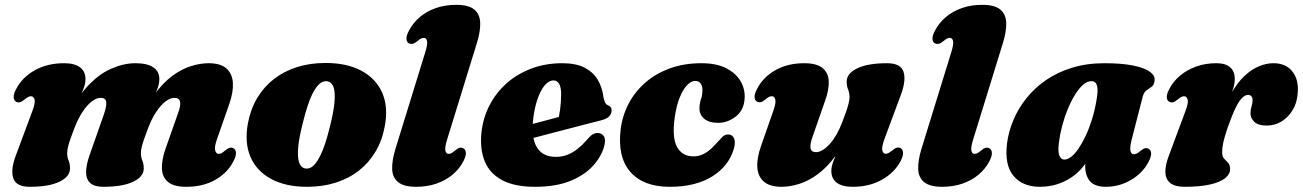

<svg xmlns="http://www.w3.org/2000/svg" viewBox="-20 -740 5266 776"><path d="M341.5 -111.5 400 -278Q411.5 -312 409.2 -328.2Q407 -344.5 387 -344.5Q369.5 -344.5 350.2 -329.5Q331 -314.5 313.2 -287.2Q295.5 -260 281 -223Q272 -199.5 265.2 -180.2Q258.5 -161 255 -146.8Q251.5 -132.5 251.5 -121.5Q251.5 -105 257.2 -91.2Q263 -77.5 263 -59.5Q263 -26 220.2 -5.5Q177.5 15 100 15Q46 15 34 -19Q22 -53 44 -111.5L110.5 -290.5Q123.5 -324.5 119.5 -337.8Q115.5 -351 105.5 -351Q100 -351 94.2 -348.2Q88.5 -345.5 79.5 -338Q68 -328.5 60.5 -326.8Q53 -325 45.5 -328.5Q36 -333.5 35.2 -346.8Q34.5 -360 45.5 -380.5Q69.5 -427 120.2 -455.8Q171 -484.5 239.5 -484.5Q281 -484.5 303.2 -468Q325.5 -451.5 325.5 -420.5Q325.5 -402 316.8 -379.5Q308 -357 296.8 -333Q285.5 -309 275.8 -285Q266 -261 264.5 -240L248 -244.5Q283 -335.5 330.5 -387.8Q378 -440 429.2 -462.2Q480.5 -484.5 526.5 -484.5Q575 -484.5 599.5 -468Q624 -451.5 624 -420.5Q624 -402 615.8 -379.8Q607.5 -357.5 596.2 -333.2Q585 -309 575.8 -285Q566.5 -261 565 -240L544.5 -244.5Q571 -312.5 604.8 -358.8Q638.5 -405 675.8 -432.8Q713 -460.5 751 -472.5Q789 -484.5 823 -484.5Q871.5 -484.5 895.2 -463.2Q919 -442 921.2 -405.2Q923.5 -368.5 907 -320.5L857.5 -179Q845.5 -145.5 849.8 -131.8Q854 -118 863.5 -118Q870 -118 875.5 -121Q881 -124 889 -131Q901.5 -141 909.2 -142.8Q917 -144.5 923.5 -140.5Q933 -135.5 933.8 -122.2Q934.5 -109 923.5 -88.5Q900.5 -42 850.8 -13.5Q801 15 732.5 15Q683 15 659.5 -4.2Q636 -23.5 634.5 -58Q633 -92.5 648.5 -137.5L698 -278Q711 -311.5 708 -328Q705 -344.5 685 -344.5Q667.5 -344.5 648.2 -329.5Q629 -314.5 611 -287.2Q593 -260 579 -223Q570 -199.5 563.2 -180.2Q556.5 -161 553 -146.8Q549.5 -132.5 549.5 -121.5Q549.5 -105 555.2 -91.2Q561 -77.5 561 -59.5Q561 -26 518.2 -5.5Q475.5 15 398 15Q361.5 15 344.8 -0.2Q328 -15.5 328 -44Q328 -72.5 341.5 -111.5Z M1295.5 -485.5Q1382.5 -485.5 1441.2 -453.8Q1500 -422 1525 -364.5Q1550 -307 1535 -229Q1524.5 -172 1497.5 -126.8Q1470.5 -81.5 1430 -50Q1389.5 -18.5 1336.8 -1.8Q1284 15 1221 15Q1134.5 15 1075.8 -16.8Q1017 -48.5 992.2 -106.2Q967.5 -164 982 -241.5Q992.5 -298.5 1019.5 -343.8Q1046.5 -389 1087 -420.5Q1127.5 -452 1180.2 -468.8Q1233 -485.5 1295.5 -485.5ZM1212.5 -59.5Q1223.5 -57 1234 -61.8Q1244.5 -66.5 1254.5 -78.8Q1264.5 -91 1274.5 -111Q1284.5 -131 1294 -159.5Q1303.5 -188 1312.5 -225Q1327.5 -283 1331.5 -323Q1335.5 -363 1329 -385Q1322.5 -407 1304.5 -411Q1293.5 -413.5 1283 -408.8Q1272.5 -404 1262.2 -391.8Q1252 -379.5 1242.2 -359.8Q1232.5 -340 1223 -311.2Q1213.5 -282.5 1204.5 -245.5Q1189.5 -188 1185.5 -147.8Q1181.5 -107.5 1188.2 -85.5Q1195 -63.5 1212.5 -59.5Z M1908 -568 1788 -179Q1777 -144.5 1780 -131.2Q1783 -118 1793 -118Q1798.5 -118 1804.2 -121Q1810 -124 1818.5 -131Q1830.5 -141 1838 -142.8Q1845.5 -144.5 1853 -140.5Q1862 -135.5 1862.8 -122.2Q1863.5 -109 1853 -88.5Q1837 -57.5 1809.2 -34.2Q1781.5 -11 1744.2 2Q1707 15 1662 15Q1612 15 1589 -4Q1566 -23 1565 -57.2Q1564 -91.5 1578 -137.5L1698 -526.5Q1709 -561 1706 -574Q1703 -587 1693 -587Q1687.5 -587 1681.8 -584.2Q1676 -581.5 1667.5 -574Q1655.5 -564.5 1648 -563Q1640.5 -561.5 1633 -564.5Q1623.5 -569.5 1622.8 -582.8Q1622 -596 1633 -616.5Q1649 -647.5 1676.8 -671Q1704.5 -694.5 1741.8 -707.5Q1779 -720.5 1824 -720.5Q1874 -720.5 1896.8 -701.5Q1919.5 -682.5 1920.8 -648.2Q1922 -614 1908 -568Z M2026 -210.5Q2026 -210.5 2042.5 -215Q2059 -219.5 2085.8 -226.5Q2112.5 -233.5 2143.2 -241.8Q2174 -250 2203.5 -257.8Q2233 -265.5 2254 -271.5L2234 -249.5Q2240 -269.5 2243.8 -297.5Q2247.5 -325.5 2248 -359.5Q2248 -386 2240.2 -400.5Q2232.5 -415 2217 -415Q2203.5 -415 2190.2 -403.8Q2177 -392.5 2165.8 -371Q2154.5 -349.5 2146.2 -319Q2138 -288.5 2134 -250Q2127.5 -179.5 2151 -142.8Q2174.5 -106 2226.5 -106Q2252 -106 2273.5 -114.5Q2295 -123 2314 -138Q2333 -153 2349.5 -172Q2365 -190.5 2375.2 -196.8Q2385.5 -203 2398 -202.5Q2412 -202 2420.5 -189.5Q2429 -177 2422 -149.5Q2410.5 -106.5 2376 -69Q2341.5 -31.5 2283.8 -8.2Q2226 15 2142.5 15Q2060.5 15 2010.2 -11.5Q1960 -38 1939.8 -86.5Q1919.5 -135 1925.5 -201Q1931.5 -261.5 1957.8 -313Q1984 -364.5 2027.2 -403Q2070.5 -441.5 2127.8 -463Q2185 -484.5 2253 -484.5Q2308 -484.5 2342.8 -466.5Q2377.5 -448.5 2395.8 -417.8Q2414 -387 2419 -347.5Q2421 -336 2425 -327Q2429 -318 2436 -315Q2443.5 -312 2447.8 -307Q2452 -302 2452 -293.5Q2452 -281 2442.5 -270.2Q2433 -259.5 2407 -253Q2383 -247 2346.5 -237.5Q2310 -228 2267.5 -217Q2225 -206 2183.2 -195Q2141.5 -184 2107 -175Q2072.5 -166 2051.8 -160.5Q2031 -155 2031 -155Z M2789.5 -413Q2773.5 -413 2757.2 -396.2Q2741 -379.5 2727.5 -346.8Q2714 -314 2707 -265.5Q2695.5 -183.5 2716.5 -145.8Q2737.5 -108 2783 -108Q2800 -108 2815 -113.8Q2830 -119.5 2844 -130.5Q2858 -141.5 2871.5 -156.5Q2889.5 -176.5 2899.8 -186.8Q2910 -197 2924.5 -196.5Q2939.5 -196 2946.8 -181Q2954 -166 2945.5 -137Q2935.5 -103.5 2913.8 -75.8Q2892 -48 2859.5 -27.5Q2827 -7 2784 4Q2741 15 2687 15Q2580.5 15 2527.8 -45.2Q2475 -105.5 2488.5 -217Q2495.5 -273 2521 -321.5Q2546.5 -370 2589 -406.8Q2631.5 -443.5 2688.5 -464Q2745.5 -484.5 2815 -484.5Q2876.5 -484.5 2916 -463.8Q2955.5 -443 2973.8 -410.8Q2992 -378.5 2989.5 -342Q2987 -295 2954 -269.2Q2921 -243.5 2883 -243.5Q2845.5 -243.5 2826 -260.2Q2806.5 -277 2807 -303Q2807.5 -323 2813 -338.5Q2818.5 -354 2819 -374.5Q2819.5 -391.5 2812 -402.2Q2804.5 -413 2789.5 -413Z M3620 -141Q3629 -136 3629.8 -122.8Q3630.5 -109.5 3620 -89Q3595.5 -42.5 3544.8 -13.8Q3494 15 3426 15Q3384 15 3362 -1.5Q3340 -18 3340 -49Q3340 -67.5 3348.8 -89.8Q3357.5 -112 3368.8 -136.2Q3380 -160.5 3389.8 -184.5Q3399.5 -208.5 3401 -229.5L3417.5 -225Q3391.5 -157 3357.5 -110.8Q3323.5 -64.5 3286.2 -36.8Q3249 -9 3211 3Q3173 15 3139 15Q3091.5 15 3067.2 -6Q3043 -27 3040.8 -64Q3038.5 -101 3055.5 -149L3105 -290.5Q3117 -324.5 3113.5 -337.8Q3110 -351 3100 -351Q3094 -351 3088.5 -348.5Q3083 -346 3074 -338.5Q3062.5 -329 3054.8 -327.2Q3047 -325.5 3040 -329Q3030.5 -334 3029.8 -347.2Q3029 -360.5 3040 -381Q3063.5 -427.5 3113.2 -456Q3163 -484.5 3230.5 -484.5Q3280.5 -484.5 3304.2 -465.2Q3328 -446 3329.5 -411.8Q3331 -377.5 3314.5 -332L3265.5 -191.5Q3253 -158 3255.8 -141.5Q3258.5 -125 3278 -125Q3291 -125 3305.2 -133.8Q3319.5 -142.5 3333.8 -158.2Q3348 -174 3360.8 -196.2Q3373.5 -218.5 3384 -246Q3393.5 -270 3400 -289.2Q3406.5 -308.5 3410 -323Q3413.5 -337.5 3413.5 -348Q3413.5 -364.5 3407.8 -378.2Q3402 -392 3402 -410Q3402 -443.5 3445 -464Q3488 -484.5 3565 -484.5Q3620 -484.5 3631.5 -450.5Q3643 -416.5 3621.5 -358L3555 -179Q3542.5 -145.5 3546 -132Q3549.5 -118.5 3559.5 -118.5Q3565.5 -118.5 3571 -121.5Q3576.5 -124.5 3585.5 -131.5Q3597.5 -141.5 3605 -143.2Q3612.5 -145 3620 -141Z M4034 -568 3914 -179Q3903 -144.5 3906 -131.2Q3909 -118 3919 -118Q3924.5 -118 3930.2 -121Q3936 -124 3944.5 -131Q3956.5 -141 3964 -142.8Q3971.5 -144.5 3979 -140.5Q3988 -135.5 3988.8 -122.2Q3989.5 -109 3979 -88.5Q3963 -57.5 3935.2 -34.2Q3907.5 -11 3870.2 2Q3833 15 3788 15Q3738 15 3715 -4Q3692 -23 3691 -57.2Q3690 -91.5 3704 -137.5L3824 -526.5Q3835 -561 3832 -574Q3829 -587 3819 -587Q3813.5 -587 3807.8 -584.2Q3802 -581.5 3793.5 -574Q3781.5 -564.5 3774 -563Q3766.5 -561.5 3759 -564.5Q3749.5 -569.5 3748.8 -582.8Q3748 -596 3759 -616.5Q3775 -647.5 3802.8 -671Q3830.5 -694.5 3867.8 -707.5Q3905 -720.5 3950 -720.5Q4000 -720.5 4022.8 -701.5Q4045.5 -682.5 4046.8 -648.2Q4048 -614 4034 -568Z M4554.5 -178.5Q4545.5 -143.5 4549 -130Q4552.5 -116.5 4562.5 -116.5Q4568 -116.5 4573.8 -119.2Q4579.5 -122 4588 -129Q4600 -139 4607.5 -140.8Q4615 -142.5 4622.5 -138.5Q4632 -133.5 4632.5 -120.2Q4633 -107 4622.5 -86.5Q4599 -41 4551.5 -13Q4504 15 4450 15Q4404.5 15 4385.2 -7.8Q4366 -30.5 4366 -69Q4366 -81.5 4367 -95Q4368 -108.5 4369.8 -122.5Q4371.5 -136.5 4374 -149.8Q4376.5 -163 4379.5 -175.5L4393 -136.5Q4380.5 -91 4349.2 -56.8Q4318 -22.5 4275 -3.8Q4232 15 4183.5 15Q4113.5 15 4076.5 -28.8Q4039.5 -72.5 4050 -160Q4056 -207.5 4075.5 -254.2Q4095 -301 4128 -342.5Q4161 -384 4207.2 -416Q4253.5 -448 4312.8 -466.2Q4372 -484.5 4443.5 -484.5Q4514.5 -484.5 4560.5 -475Q4606.5 -465.5 4628 -449.5Q4649.5 -433.5 4646.5 -413.5Q4644 -396 4634 -389Q4624 -382 4613.8 -374.8Q4603.5 -367.5 4598.5 -349.5ZM4259.5 -162Q4255 -124 4262.2 -109.5Q4269.5 -95 4281.5 -95Q4295 -95 4309.8 -106.5Q4324.5 -118 4339.2 -139.8Q4354 -161.5 4368 -191.2Q4382 -221 4393.5 -258Q4405 -295 4412 -337Q4419 -376 4413.8 -394Q4408.5 -412 4391.5 -412Q4374 -412 4356.8 -396.8Q4339.5 -381.5 4323.8 -355.5Q4308 -329.5 4294.8 -297Q4281.5 -264.5 4272.5 -229.5Q4263.5 -194.5 4259.5 -162Z M4706 -328.5Q4696.5 -333.5 4695.8 -346.8Q4695 -360 4706 -380.5Q4722 -411.5 4750 -434.8Q4778 -458 4815 -471.2Q4852 -484.5 4895.5 -484.5Q4933.5 -484.5 4952 -468Q4970.5 -451.5 4970.5 -420.5Q4970.5 -402 4963.5 -379.5Q4956.5 -357 4947 -332.8Q4937.5 -308.5 4929.5 -284.2Q4921.5 -260 4920 -238.5L4910 -242Q4928.5 -312 4954.5 -359Q4980.5 -406 5010.2 -433.5Q5040 -461 5069.8 -472.8Q5099.5 -484.5 5126.5 -484.5Q5175 -484.5 5201.2 -453.8Q5227.5 -423 5225.5 -373Q5224 -329 5205.8 -297.5Q5187.5 -266 5159.8 -249.2Q5132 -232.5 5100 -232.5Q5064.5 -232.5 5049.2 -247.8Q5034 -263 5034 -281.5Q5034 -296 5038.2 -309.2Q5042.5 -322.5 5042.5 -335.5Q5042.5 -345.5 5037.5 -351Q5032.5 -356.5 5024.5 -356.5Q5013 -356.5 5000.8 -345Q4988.5 -333.5 4974.2 -304.8Q4960 -276 4941.5 -223.5Q4929.5 -188 4924.5 -165.8Q4919.5 -143.5 4919.5 -125.5Q4919.5 -107 4927.5 -98.8Q4935.5 -90.5 4943.5 -82.2Q4951.5 -74 4951.5 -56Q4951.5 -35.5 4931.2 -19.5Q4911 -3.5 4870.2 5.8Q4829.5 15 4767.5 15Q4728 15 4709.2 -0.8Q4690.5 -16.5 4690 -44.8Q4689.5 -73 4704.5 -112L4771 -290.5Q4784 -324.5 4780 -337.8Q4776 -351 4766 -351Q4760.5 -351 4754.8 -348.2Q4749 -345.5 4740 -338Q4728.5 -328.5 4721 -326.8Q4713.5 -325 4706 -328.5Z"/></svg>

Font: Fraunces Black
Style: Italic
Weight: 900
Italic angle: -16°
Version: Version 1.000;[b76b70a41]